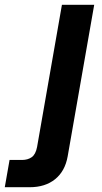

<svg xmlns="http://www.w3.org/2000/svg" viewBox="-148 -581 426 803"><path d="M-128 202 -108 88H-56Q-32 88 -15.5 76.5Q1 65 7 34L111 -561H246L135 73Q124 135 82.5 168.5Q41 202 -24 202Z"/></svg>

Font: Open Sauce One
Style: Bold Italic
Weight: 700
Italic angle: -10°
Designer: Alfredo Marco Pradil
Foundry: Creative Sauce Fz LLC
Version: Version 1.477